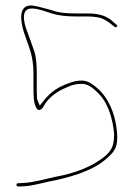

<svg xmlns="http://www.w3.org/2000/svg" viewBox="-20 -696 491 700"><path d="M40 -20C40 -19 44 -16 45 -16H46L70 -17C105 -19 142 -32 183 -39C260 -56 332 -81 375 -124C399 -145 410 -163 407 -208C402 -281 374 -342 333 -376C315 -391 298 -404 273 -402H272C252 -402 221 -390 203 -381C177 -369 154 -348 138 -327L125 -311L117 -330C115 -334 115 -337 115 -341C114 -352 114 -366 114 -381V-428C114 -460 112 -488 105 -509C98 -531 89 -553 80 -579C77 -586 45 -665 95 -665C120 -665 142 -655 166 -648C192 -639 223 -636 256 -636H300C313 -636 323 -635 335 -633C357 -630 377 -615 388 -606L399 -597H402C404 -597 408 -599 408 -602C408 -602 406 -605 405 -606L394 -615C373 -636 345 -647 300 -647H256C225 -647 194 -649 168 -659C144 -665 120 -673 96 -676C43 -679 56 -612 68 -576C83 -529 102 -496 102 -429V-381C102 -341 103 -311 117 -297C124 -290 137 -302 140 -310V-312H141C155 -337 183 -359 209 -371C224 -378 247 -390 272 -390C296 -393 316 -377 327 -367C335 -360 344 -351 354 -338C378 -305 392 -255 396 -208V-207C396 -169 389 -152 369 -132C322 -90 254 -64 180 -51C144 -43 107 -32 68 -29L46 -28C41 -27 40 -27 40 -20ZM46 -28ZM59 -651ZM96 -676ZM114 -341H115ZM168 -659ZM180 -51H181ZM182 -39H183ZM272 -390ZM405 -603Z"/></svg>

Font: Stray Cat
Style: Hl
Weight: 100
Version: Version 1.0